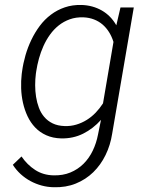

<svg xmlns="http://www.w3.org/2000/svg" viewBox="-20 -559 627 789"><path d="M70.8 -266.1Q75.2 -298.8 84.7 -331.8Q94.2 -364.7 108.9 -395.3Q123.5 -425.8 143.3 -452.4Q163.1 -479 189 -498.5Q214.8 -518.1 246.3 -528.8Q277.8 -539.6 315.4 -538.6Q361.3 -537.1 398.4 -515.9Q435.5 -494.6 458 -455.1L475.1 -528.3H529.8L440.9 -9.3Q433.6 37.6 413.8 78.1Q394 118.7 363.3 148.7Q332.5 178.7 291.5 195.3Q250.5 211.9 200.7 210.4Q175.3 210 151.1 203.4Q127 196.8 105.2 185.1Q83.5 173.3 64.9 156.5Q46.4 139.6 32.7 118.2L68.4 84Q91.8 118.2 124.5 139.4Q157.2 160.6 199.7 161.6Q238.3 162.6 269 149.9Q299.8 137.2 323 114.3Q346.2 91.3 361.1 60.3Q376 29.3 382.8 -6.3L395 -66.4Q362.8 -30.3 321.8 -9.8Q280.8 10.7 231.4 9.8Q196.8 8.8 170.2 -3.2Q143.6 -15.1 124.5 -35.2Q105.5 -55.2 93.3 -81.1Q81.1 -106.9 74.5 -136.2Q67.9 -165.5 66.9 -196Q65.9 -226.6 69.3 -255.4ZM127.4 -255.9Q124.5 -233.4 124.5 -209Q124.5 -184.6 128.2 -161.1Q131.8 -137.7 139.9 -116.2Q147.9 -94.7 161.9 -78.4Q175.8 -62 196.3 -52Q216.8 -42 245.1 -41Q270.5 -40 293.5 -46.9Q316.4 -53.7 336.4 -66.2Q356.4 -78.6 373.3 -96.2Q390.1 -113.8 403.3 -134.3L446.3 -386.7Q439.5 -408.7 428.2 -426.8Q417 -444.8 401.4 -458.3Q385.7 -471.7 366 -479.2Q346.2 -486.8 322.8 -487.8Q292 -488.8 266.8 -479.7Q241.7 -470.7 221.4 -454.6Q201.2 -438.5 185.5 -416.7Q169.9 -395 158.7 -370.1Q147.5 -345.2 140.1 -318.6Q132.8 -292 128.9 -266.1Z"/></svg>

Font: TypoPRO Roboto Mono
Style: Italic
Weight: 300
Designer: Google
Version: Version 2.000986; 2015; ttfautohint (v1.3)